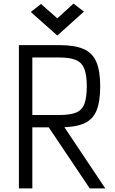

<svg xmlns="http://www.w3.org/2000/svg" viewBox="-20 -1052 640 1072"><path d="M85.5 0V-800H312Q397.5 -800 447 -778.2Q496.5 -756.5 518 -706.2Q539.5 -656 539.5 -570.5Q539.5 -482.5 518 -432.5Q496.5 -382.5 447 -361.8Q397.5 -341 312 -341H108.5V-410H312Q371 -410 404.2 -423.2Q437.5 -436.5 451 -471.5Q464.5 -506.5 464.5 -570.5Q464.5 -632.5 451 -667.5Q437.5 -702.5 404.2 -716.8Q371 -731 312 -731H160.5V0ZM481 0 222 -386H310L568 0ZM300 -853.5 152 -985 209 -1030 300 -949.5 390.5 -1032 448.5 -987Z"/></svg>

Font: Victor Mono Thin
Style: Regular
Weight: 100
Monospace: yes
Designer: Rune Bjørnerås
Version: Version 1.561;gftools[0.9.30]